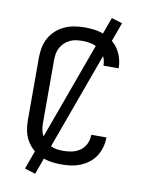

<svg xmlns="http://www.w3.org/2000/svg" viewBox="-97 -886 794 1037"><g transform="rotate(10 300.0 -368.0)"><path d="M297 8Q269 8 241 3.5Q213 -1 187 -12.5Q161 -24 140 -43Q119 -62 105 -86.5Q91 -111 85.5 -139Q80 -167 80 -195V-540Q80 -568 85.5 -596Q91 -624 105 -648.5Q119 -673 140 -692Q161 -711 187 -722.5Q213 -734 241 -738.5Q269 -743 297 -743Q324 -743 350.5 -739.5Q377 -736 402 -726Q427 -716 448.5 -699.5Q470 -683 484.5 -660.5Q499 -638 506.5 -612Q514 -586 514 -560Q514 -559 514 -558Q514 -557 514 -557H431Q431 -557 431 -557.5Q431 -558 431 -558Q431 -583 420.5 -606Q410 -629 390 -643.5Q370 -658 346 -663.5Q322 -669 297 -669Q280 -669 262 -666.5Q244 -664 228 -656.5Q212 -649 199 -636.5Q186 -624 177.5 -608.5Q169 -593 166 -575.5Q163 -558 163 -540V-195Q163 -177 166 -159.5Q169 -142 177.5 -126.5Q186 -111 199 -98.5Q212 -86 228 -78.5Q244 -71 262 -68.5Q280 -66 297 -66Q322 -66 346 -71.5Q370 -77 390 -91.5Q410 -106 420.5 -129Q431 -152 431 -177Q431 -177 431 -177.5Q431 -178 431 -178H514Q514 -178 514 -177Q514 -176 514 -175Q514 -149 506.5 -123Q499 -97 484.5 -74.5Q470 -52 448.5 -35.5Q427 -19 402 -9Q377 1 350.5 4.5Q324 8 297 8ZM169 82 110 64 431 -818 490 -800Z"/></g></svg>

Font: Zed Sans Extended
Style: Regular
Weight: 400
Width: 7
Designer: Belleve Invis
Foundry: Belleve Invis
Version: Version 1.0.0; ttfautohint (v1.8.4)